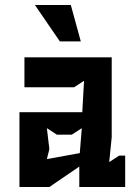

<svg xmlns="http://www.w3.org/2000/svg" viewBox="-20 -750 540 770"><path d="M58 0H178L298 -82V0H482V-126H458L418 -100L428 -200V-520H78V-400H277L317 -426L310 -300H58ZM120 -730 220 -584H304L264 -730ZM168 -112 178 -152 168 -236 208 -210H268L308 -236L300 -136Z"/></svg>

Font: Pescante Normal
Style: Regular
Weight: 400
Designer: Ariel Martín Pérez
Foundry: Tunera Type Foundry
Version: Version 1.000;FEAKit 1.0